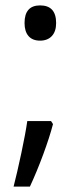

<svg xmlns="http://www.w3.org/2000/svg" viewBox="-20 -569 306 718"><path d="M170.9 -116.2 178.2 -105Q165.5 -56.2 141.6 8.5Q117.7 73.2 91.8 128.9H30.8Q43.9 78.1 59.8 3.4Q75.7 -71.3 82 -116.2ZM71.8 -482.9Q71.8 -548.8 129.9 -548.8Q189.9 -548.8 189.9 -482.9Q189.9 -451.2 173.8 -434.1Q157.7 -417 129.9 -417Q101.6 -417 86.7 -434.1Q71.8 -451.2 71.8 -482.9Z"/></svg>

Font: f01525491
Style: Regular
Weight: 400
Foundry: Ascender Corporation
Version: Version 1.10